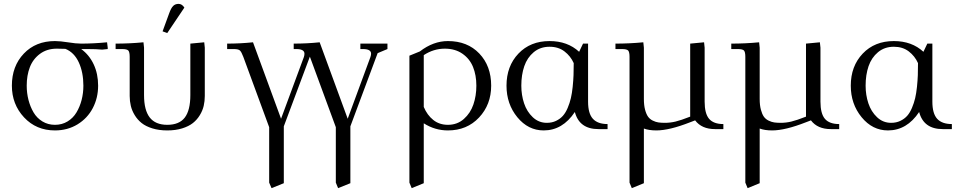

<svg xmlns="http://www.w3.org/2000/svg" viewBox="-20 -663 4927 986"><path d="M41 -223.1Q41 -323.2 102.3 -387.7Q163.6 -452.1 262.2 -452.1Q289.1 -452.1 329.6 -445.6Q370.1 -439 397 -439Q460 -439 529.8 -445.8L533.2 -418V-411.1L504.9 -408.2Q475.1 -411.1 428.2 -411.1H397Q438.5 -380.9 461.2 -332.3Q483.9 -283.7 483.9 -223.1Q483.9 -160.2 456.5 -107.9Q429.2 -55.7 378.2 -24.4Q327.1 6.8 262.2 6.8Q166 6.8 103.5 -60.3Q41 -127.4 41 -223.1ZM117.2 -223.1Q117.2 -185.1 126.2 -149.9Q135.3 -114.7 152.3 -85.7Q169.4 -56.6 198 -39.3Q226.6 -22 262.2 -22Q298.3 -22 326.9 -39.3Q355.5 -56.6 372.8 -85.7Q390.1 -114.7 399.2 -149.9Q408.2 -185.1 408.2 -223.1Q408.2 -291 384.8 -342.3Q361.3 -393.6 315.9 -412.1Q299.8 -413.1 272 -413.1Q221.2 -413.1 185.3 -386.5Q149.4 -359.9 133.3 -317.9Q117.2 -275.9 117.2 -223.1Z M573.7 -411.1V-439Q646.5 -439 716.8 -445.8L719.7 -418V-174.8Q719.7 -97.2 749 -59.6Q778.3 -22 838.9 -22Q900.4 -22 929 -59.3Q957.5 -96.7 957.5 -174.8V-439L1028.8 -445.8L1031.7 -418V-169.9Q1031.7 -143.6 1026.1 -119.4Q1020.5 -95.2 1006.3 -71.8Q992.2 -48.3 970.7 -31.2Q949.2 -14.2 915.5 -3.7Q881.8 6.8 838.9 6.8Q796.4 6.8 762.5 -3.7Q728.5 -14.2 707.3 -31.2Q686 -48.3 671.9 -71.5Q657.7 -94.7 651.9 -119.1Q646 -143.6 646 -169.9V-371.1Q646 -396 638.9 -403.6Q631.8 -411.1 606.9 -411.1ZM814.9 -502 848.6 -594.2Q858.4 -621.6 869.1 -632.3Q879.9 -643.1 897 -643.1Q914.6 -643.1 926.8 -624L838.9 -493.2Z M1146.5 -411.1V-439Q1214.4 -439 1279.3 -445.8L1423.3 -53.2L1540.5 -370.1Q1543.5 -378.9 1543.5 -387.2Q1543.5 -411.1 1501.5 -411.1H1488.3V-439Q1556.6 -439 1621.6 -445.8L1765.6 -53.2L1882.3 -370.1Q1885.7 -380.4 1885.7 -387.2Q1885.7 -411.1 1843.8 -411.1H1830.6V-439H1969.7V-411.1L1919.4 -390.1L1779.3 -14.2V277.8L1716.3 303.2L1704.6 274.9V-9.8L1571.3 -372.1L1437.5 -14.2V277.8L1374.5 303.2L1362.3 274.9V-9.8L1229.5 -371.1Q1220.2 -396 1212.2 -403.6Q1204.1 -411.1 1180.7 -411.1Z M2082.5 274.9V-377L2136.2 -398.9Q2205.1 -452.1 2280.3 -452.1Q2380.4 -452.1 2441.4 -388.2Q2502.4 -324.2 2502.4 -223.1Q2502.4 -126 2440.2 -59.6Q2377.9 6.8 2280.3 6.8Q2213.4 6.8 2156.2 -29.8V277.8L2094.2 303.2ZM2156.2 -113.8Q2173.8 -71.8 2205.1 -46.9Q2236.3 -22 2280.3 -22Q2328.1 -22 2362.1 -52Q2396 -82 2411.1 -126.5Q2426.3 -170.9 2426.3 -223.1Q2426.3 -276.9 2409.2 -319.1Q2392.1 -361.3 2354.7 -387.2Q2317.4 -413.1 2264.2 -413.1Q2206.5 -413.1 2156.2 -379.9Z M2581.1 -223.1Q2581.1 -323.2 2642.3 -387.7Q2703.6 -452.1 2802.2 -452.1Q2894.5 -452.1 2954.1 -397L2974.1 -439H3000V-141.1Q3000 -80.1 3024.7 -53Q3049.3 -25.9 3100.1 -25.9V0H3053.2Q2955.1 0 2932.1 -87.9Q2869.1 6.8 2772 6.8Q2692.4 6.8 2636.7 -61Q2581.1 -128.9 2581.1 -223.1ZM2657.2 -223.1Q2657.2 -174.8 2671.4 -132.3Q2685.5 -89.8 2716.1 -61Q2746.6 -32.2 2788.1 -32.2Q2814.5 -32.2 2835.4 -42.2Q2856.4 -52.2 2870.6 -68.1Q2884.8 -84 2895.3 -108.9Q2905.8 -133.8 2911.6 -158.7Q2917.5 -183.6 2920.9 -216.6Q2924.3 -249.5 2925.3 -277.1Q2926.3 -304.7 2926.3 -338.9Q2910.2 -375 2878.9 -398.9Q2847.7 -422.9 2802.2 -422.9Q2754.4 -422.9 2720.9 -395Q2687.5 -367.2 2672.4 -323Q2657.2 -278.8 2657.2 -223.1Z M3140.6 -411.1V-439Q3213.4 -439 3283.7 -445.8L3286.6 -418V-154.8Q3286.6 -122.6 3292.7 -99.6Q3298.8 -76.7 3308.1 -63.7Q3317.4 -50.8 3332.5 -43.5Q3347.7 -36.1 3361.6 -34.2Q3375.5 -32.2 3394.5 -32.2Q3421.9 -32.2 3449.5 -38.8Q3477.1 -45.4 3524.4 -64V-439L3595.7 -445.8L3598.6 -418V-141.1Q3598.6 -79.6 3621.6 -52.7Q3644.5 -25.9 3694.8 -25.9V0H3651.9Q3583.5 0 3549.8 -44.9L3524.4 -35.2Q3417.5 6.8 3350.6 6.8Q3312.5 6.8 3286.6 -2.9V277.8L3224.6 303.2L3212.9 274.9V-371.1Q3212.9 -396 3205.8 -403.6Q3198.7 -411.1 3173.8 -411.1Z M3735.4 -411.1V-439Q3808.1 -439 3878.4 -445.8L3881.3 -418V-154.8Q3881.3 -122.6 3887.5 -99.6Q3893.6 -76.7 3902.8 -63.7Q3912.1 -50.8 3927.2 -43.5Q3942.4 -36.1 3956.3 -34.2Q3970.2 -32.2 3989.3 -32.2Q4016.6 -32.2 4044.2 -38.8Q4071.8 -45.4 4119.1 -64V-439L4190.4 -445.8L4193.4 -418V-141.1Q4193.4 -79.6 4216.3 -52.7Q4239.3 -25.9 4289.6 -25.9V0H4246.6Q4178.2 0 4144.5 -44.9L4119.1 -35.2Q4012.2 6.8 3945.3 6.8Q3907.2 6.8 3881.3 -2.9V277.8L3819.3 303.2L3807.6 274.9V-371.1Q3807.6 -396 3800.5 -403.6Q3793.5 -411.1 3768.6 -411.1Z M4349.1 -223.1Q4349.1 -323.2 4410.4 -387.7Q4471.7 -452.1 4570.3 -452.1Q4662.6 -452.1 4722.2 -397L4742.2 -439H4768.1V-141.1Q4768.1 -80.1 4792.7 -53Q4817.4 -25.9 4868.2 -25.9V0H4821.3Q4723.1 0 4700.2 -87.9Q4637.2 6.8 4540 6.8Q4460.4 6.8 4404.8 -61Q4349.1 -128.9 4349.1 -223.1ZM4425.3 -223.1Q4425.3 -174.8 4439.5 -132.3Q4453.6 -89.8 4484.1 -61Q4514.6 -32.2 4556.2 -32.2Q4582.5 -32.2 4603.5 -42.2Q4624.5 -52.2 4638.7 -68.1Q4652.8 -84 4663.3 -108.9Q4673.8 -133.8 4679.7 -158.7Q4685.5 -183.6 4689 -216.6Q4692.4 -249.5 4693.4 -277.1Q4694.3 -304.7 4694.3 -338.9Q4678.2 -375 4647 -398.9Q4615.7 -422.9 4570.3 -422.9Q4522.5 -422.9 4489 -395Q4455.6 -367.2 4440.4 -323Q4425.3 -278.8 4425.3 -223.1Z"/></svg>

Font: Dihjauti S
Style: Regular
Weight: 400
Designer: T. Christopher White
Version: Version 3.0.0